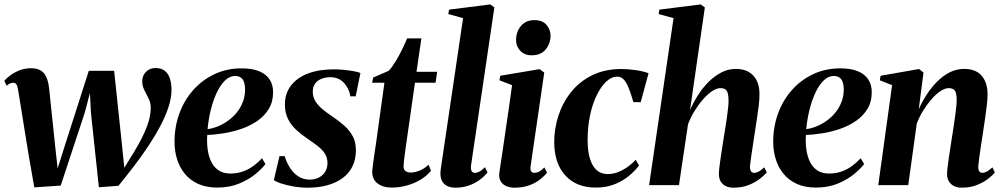

<svg xmlns="http://www.w3.org/2000/svg" viewBox="-22 -837 4534 868"><path d="M133 10 106.5 -142 60 -430Q57 -449 51.8 -456Q46.5 -463 37.5 -463Q29.5 -463 22.8 -459.5Q16 -456 8 -449.5L-2.5 -472Q9 -485 27 -498Q45 -511 68.2 -519.8Q91.5 -528.5 118 -528.5Q158.5 -528.5 177 -505.5Q195.5 -482.5 200 -438L227.5 -175.5L238.5 -75.5L272.5 -183L379.5 -517H494L530 -176.5L540 -78.5L584 -150Q604.5 -184 618.8 -212.2Q633 -240.5 642 -264.5Q651 -288.5 655.2 -309.2Q659.5 -330 659.5 -348.5Q659.5 -372.5 649.8 -391.8Q640 -411 630.5 -429.8Q621 -448.5 621 -470Q621 -495 638 -512.2Q655 -529.5 680.5 -529.5Q709.5 -529.5 725.2 -515.2Q741 -501 747 -479Q753 -457 753.5 -432.5Q753.5 -395.5 740 -353.8Q726.5 -312 702.8 -267.2Q679 -222.5 648.5 -176.5Q618 -130.5 583.2 -85.2Q548.5 -40 513.5 3L425 9.5L389 -328.5L384.5 -416.5L361.5 -328.5L252.5 2Z M1178 -95.5Q1163 -75 1132.8 -50Q1102.5 -25 1059 -7Q1015.5 11 960 11Q910 11 873.5 -5.8Q837 -22.5 813.2 -51.8Q789.5 -81 778.2 -118Q767 -155 767 -195Q767 -265 789.5 -325.5Q812 -386 853 -431.5Q894 -477 949.2 -502.5Q1004.5 -528 1070 -528Q1120 -528 1151.5 -514.2Q1183 -500.5 1197.8 -476.5Q1212.5 -452.5 1212.5 -421.5Q1213 -378 1193.8 -345.8Q1174.5 -313.5 1142.5 -291.2Q1110.5 -269 1071.5 -255.2Q1032.5 -241.5 991.5 -234.8Q950.5 -228 915 -227Q912.5 -192 917 -160.5Q921.5 -129 933.5 -104.8Q945.5 -80.5 966.8 -66.5Q988 -52.5 1019.5 -52.5Q1050.5 -52.5 1076.8 -62Q1103 -71.5 1124.5 -87.5Q1146 -103.5 1162.5 -121.5ZM1042 -493.5Q1015 -493.5 993.5 -471.5Q972 -449.5 956 -414Q940 -378.5 930 -336.2Q920 -294 916.5 -253Q940.5 -256.5 964.8 -266.5Q989 -276.5 1011 -292.8Q1033 -309 1049.8 -330.2Q1066.5 -351.5 1076.2 -377.2Q1086 -403 1086 -432.5Q1085.5 -465.5 1074 -479.5Q1062.5 -493.5 1042 -493.5Z M1586 -401.5H1562Q1557 -435.5 1533.5 -461.8Q1510 -488 1470.5 -488Q1449.5 -488 1431.8 -481Q1414 -474 1403 -459.5Q1392 -445 1392 -423Q1392 -399 1403.5 -380Q1415 -361 1434.5 -344.5Q1454 -328 1479 -311.5Q1511 -290 1535 -268.5Q1559 -247 1573 -220.5Q1587 -194 1587 -158Q1587 -116.5 1571.5 -85Q1556 -53.5 1527 -32Q1498 -10.5 1457.8 0.5Q1417.5 11.5 1368 11.5Q1336.5 11.5 1305 6Q1273.5 0.5 1249.2 -7.5Q1225 -15.5 1216 -23L1241.5 -131H1265Q1273 -104 1288 -79.8Q1303 -55.5 1325.8 -40.2Q1348.5 -25 1378.5 -25Q1401 -25 1419.2 -34.2Q1437.5 -43.5 1448 -60.5Q1458.5 -77.5 1458.5 -99.5Q1458.5 -123 1447.8 -140.8Q1437 -158.5 1416.8 -174.8Q1396.5 -191 1368 -210Q1342 -227.5 1318.5 -248.8Q1295 -270 1280.5 -298.2Q1266 -326.5 1266 -364Q1266 -414.5 1293.5 -450.2Q1321 -486 1370.5 -504.8Q1420 -523.5 1486.5 -523.5Q1510 -523.5 1534.5 -521Q1559 -518.5 1578.8 -514.8Q1598.5 -511 1607.5 -507Z M1814 -183.5Q1810.5 -159 1808 -139.8Q1805.5 -120.5 1804 -106.8Q1802.5 -93 1802.5 -84Q1802.5 -69.5 1812 -63.2Q1821.5 -57 1834 -57Q1855 -57 1876.8 -66.5Q1898.5 -76 1915.5 -92.5L1926.5 -65Q1907 -41 1878 -24Q1849 -7 1815.8 2Q1782.5 11 1749 11Q1708 11 1683.2 -9Q1658.5 -29 1661 -67Q1661.5 -72.5 1662.8 -82.5Q1664 -92.5 1666 -107.5Q1668 -122.5 1671 -142.8Q1674 -163 1678 -189.5L1716 -463H1660.5L1665 -486.5L1734.5 -516.5Q1749 -531 1765 -557Q1781 -583 1795.2 -612Q1809.5 -641 1818.5 -663.5H1883L1861 -512.5H1954.5L1947 -463H1854Z M2107 -86Q2106 -69 2111 -62.2Q2116 -55.5 2124.5 -55.5Q2133.5 -55.5 2144.8 -61Q2156 -66.5 2170.5 -81L2182 -57.5Q2166.5 -38.5 2145 -22.8Q2123.5 -7 2096.2 2.2Q2069 11.5 2036 11.5Q2017 11.5 2001.8 4.8Q1986.5 -2 1977.8 -16.2Q1969 -30.5 1969 -54Q1969 -58.5 1970 -66.2Q1971 -74 1972.2 -83.8Q1973.5 -93.5 1975 -102.5L2071.5 -755L2004.5 -773.5L2008.5 -793.5L2194.5 -817L2213 -803.5Z M2304.5 11.5Q2284.5 11.5 2267.8 4.8Q2251 -2 2241.8 -17Q2232.5 -32 2235.5 -56.5Q2236.5 -65.5 2240.8 -92.2Q2245 -119 2250.8 -159.2Q2256.5 -199.5 2263.8 -247.8Q2271 -296 2278.5 -348.5Q2286 -401 2293 -452L2236 -474L2239.5 -494.5L2417.5 -524.5L2438.5 -509L2377 -87.5Q2374.5 -69 2379.5 -62.2Q2384.5 -55.5 2393.5 -55.5Q2404.5 -55.5 2414.8 -60.8Q2425 -66 2439 -80L2451 -56.5Q2438.5 -40.5 2418.2 -24.8Q2398 -9 2369.5 1.2Q2341 11.5 2304.5 11.5ZM2381.5 -587Q2348.5 -587 2329.5 -608Q2310.5 -629 2311 -656.5Q2311.5 -694 2333.5 -720Q2355.5 -746 2394 -746Q2431 -746 2449 -724.2Q2467 -702.5 2467 -676Q2466.5 -640 2444.8 -613.5Q2423 -587 2381.5 -587Z M2671 11Q2584 11 2534 -43.5Q2484 -98 2483.5 -194.5Q2483.5 -256.5 2503 -315.5Q2522.5 -374.5 2560.8 -422Q2599 -469.5 2656 -497.2Q2713 -525 2787 -525Q2815.5 -525 2850.2 -520.2Q2885 -515.5 2910 -506L2874.5 -375L2841.5 -375.5Q2829 -418 2818.5 -443Q2808 -468 2796.2 -479.2Q2784.5 -490.5 2767 -490.5Q2743.5 -490.5 2720 -469.2Q2696.5 -448 2677 -409.2Q2657.5 -370.5 2646 -318Q2634.5 -265.5 2634.5 -202Q2635 -150 2646 -116.5Q2657 -83 2677 -66.5Q2697 -50 2725 -50Q2750 -50 2773.5 -59.5Q2797 -69 2817.2 -83.8Q2837.5 -98.5 2852 -115L2867 -89Q2850 -66 2822.5 -42.8Q2795 -19.5 2757.2 -4.2Q2719.5 11 2671 11Z M3293 11.5Q3275 11.5 3260 4.8Q3245 -2 3236.5 -15.8Q3228 -29.5 3228 -51.5Q3228 -61 3230.2 -80.2Q3232.5 -99.5 3236 -123.8Q3239.5 -148 3243.5 -173.5Q3247.5 -199 3251 -221.5Q3255 -246 3258.8 -269.8Q3262.5 -293.5 3265.5 -315.2Q3268.5 -337 3270.2 -355Q3272 -373 3271.5 -385Q3271.5 -403.5 3268.2 -415.5Q3265 -427.5 3257 -433Q3249 -438.5 3235 -438.5Q3217 -438.5 3196.2 -424.2Q3175.5 -410 3155 -386.2Q3134.5 -362.5 3117 -333.8Q3099.5 -305 3088.5 -275.5L3047.5 0H2912.5L3023 -755L2955.5 -773.5L2959 -793.5L3145.5 -817L3164.5 -803.5L3097.5 -339.5Q3112 -372.5 3132.8 -405.5Q3153.5 -438.5 3180.2 -465.5Q3207 -492.5 3238.2 -509Q3269.5 -525.5 3304.5 -525.5Q3340.5 -525.5 3364 -511.2Q3387.5 -497 3399.5 -471.8Q3411.5 -446.5 3411.5 -412.5Q3411.5 -388.5 3408.2 -360.2Q3405 -332 3400.2 -302Q3395.5 -272 3391 -242Q3388 -221.5 3384.5 -199Q3381 -176.5 3377.8 -155Q3374.5 -133.5 3372 -115.2Q3369.5 -97 3368.5 -85Q3368.5 -67.5 3374 -61.5Q3379.5 -55.5 3387 -55.5Q3396 -55.5 3407.5 -61.2Q3419 -67 3433 -80.5L3444.5 -57.5Q3433.5 -44.5 3413 -28.5Q3392.5 -12.5 3362.8 -0.5Q3333 11.5 3293 11.5Z M3884.5 -95.5Q3869.5 -75 3839.2 -50Q3809 -25 3765.5 -7Q3722 11 3666.5 11Q3616.5 11 3580 -5.8Q3543.5 -22.5 3519.8 -51.8Q3496 -81 3484.8 -118Q3473.5 -155 3473.5 -195Q3473.5 -265 3496 -325.5Q3518.5 -386 3559.5 -431.5Q3600.5 -477 3655.8 -502.5Q3711 -528 3776.5 -528Q3826.5 -528 3858 -514.2Q3889.5 -500.5 3904.2 -476.5Q3919 -452.5 3919 -421.5Q3919.5 -378 3900.2 -345.8Q3881 -313.5 3849 -291.2Q3817 -269 3778 -255.2Q3739 -241.5 3698 -234.8Q3657 -228 3621.5 -227Q3619 -192 3623.5 -160.5Q3628 -129 3640 -104.8Q3652 -80.5 3673.2 -66.5Q3694.5 -52.5 3726 -52.5Q3757 -52.5 3783.2 -62Q3809.5 -71.5 3831 -87.5Q3852.5 -103.5 3869 -121.5ZM3748.5 -493.5Q3721.5 -493.5 3700 -471.5Q3678.5 -449.5 3662.5 -414Q3646.5 -378.5 3636.5 -336.2Q3626.5 -294 3623 -253Q3647 -256.5 3671.2 -266.5Q3695.5 -276.5 3717.5 -292.8Q3739.5 -309 3756.2 -330.2Q3773 -351.5 3782.8 -377.2Q3792.5 -403 3792.5 -432.5Q3792 -465.5 3780.5 -479.5Q3769 -493.5 3748.5 -493.5Z M4131.5 -343Q4146 -376 4166.8 -408.2Q4187.5 -440.5 4213.8 -467.2Q4240 -494 4271 -509.8Q4302 -525.5 4336.5 -525.5Q4389.5 -525.5 4416 -494.5Q4442.5 -463.5 4442.5 -412.5Q4442.5 -388.5 4439.2 -360.2Q4436 -332 4431.5 -302Q4427 -272 4422.5 -242Q4418.5 -215 4413.8 -184.8Q4409 -154.5 4405.5 -128Q4402 -101.5 4400.5 -85Q4400.5 -67.5 4405.8 -61.5Q4411 -55.5 4418.5 -55.5Q4427.5 -55.5 4439 -61.2Q4450.5 -67 4464.5 -80.5L4475.5 -57Q4465 -44 4444.5 -28.2Q4424 -12.5 4394.2 -0.5Q4364.5 11.5 4324.5 11.5Q4306.5 11.5 4291.8 4.5Q4277 -2.5 4268.2 -16.2Q4259.5 -30 4259.5 -51.5Q4259.5 -61 4261.8 -80.2Q4264 -99.5 4267.5 -123.8Q4271 -148 4275 -173.5Q4279 -199 4282.5 -221.5Q4286.5 -246 4290 -269.8Q4293.5 -293.5 4296.5 -315.2Q4299.5 -337 4301.2 -355Q4303 -373 4303 -385Q4303 -403.5 4299.8 -415.5Q4296.5 -427.5 4288.8 -433Q4281 -438.5 4267 -438.5Q4249.5 -438.5 4228.8 -424.5Q4208 -410.5 4188 -387.2Q4168 -364 4150.8 -335.8Q4133.5 -307.5 4122.5 -278L4084 0H3948.5L4011 -452L3955.5 -474L3959 -494.5L4133 -525L4153 -509Z"/></svg>

Font: Merriweather 120pt
Style: Bold Italic
Weight: 700
Italic angle: -7.8°
Version: Version 2.101